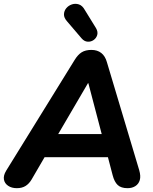

<svg xmlns="http://www.w3.org/2000/svg" viewBox="-29 -975 802 1004"><path d="M59 9Q32 9 13.5 -3.5Q-5 -16 -8.5 -36.5Q-12 -57 3 -82L361 -661Q378 -689 398 -701.5Q418 -714 449 -714Q480 -714 500.5 -698Q521 -682 530 -650L699 -85Q708 -54 702 -33.5Q696 -13 679 -2Q662 9 638 9Q604 9 586.5 -7.5Q569 -24 560 -59L527 -185L572 -153H166L221 -182L136 -36Q123 -14 104.5 -2.5Q86 9 59 9ZM431 -540 259 -246 237 -274H541L511 -243L433 -540ZM398 -774 322 -863Q305 -882 305.5 -900Q306 -918 317.5 -932Q329 -946 347 -952Q365 -958 383.5 -952Q402 -946 415 -922L473 -828Q484 -809 479.5 -792.5Q475 -776 461 -766Q447 -756 429.5 -757Q412 -758 398 -774Z"/></svg>

Font: Nunito ExtraLight ExtraBold
Style: Italic
Weight: 800
Italic angle: -9°
Version: Version 3.602